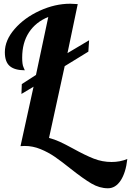

<svg xmlns="http://www.w3.org/2000/svg" viewBox="-20 -760 703 1030"><path d="M360 146Q310 106 274.5 81.5Q239 57 197.5 40Q156 23 113 23Q98 23 90 24L160 -295L95 -256L97 -309L173 -358L239 -669Q172 -642 135.5 -586.5Q99 -531 99 -451Q99 -414 106 -399.5Q113 -385 113 -383Q59 -383 32.5 -405.5Q6 -428 6 -480Q6 -544 58.5 -604.5Q111 -665 193 -702.5Q275 -740 357 -740Q371 -740 397 -738L342 -475L458 -544L454 -483L327 -405L243 -20Q271 -13 300.5 0.5Q330 14 372 37Q437 73 483 91Q529 109 579 109Q624 109 663 93Q655 166 627.5 208Q600 250 559 250Q514 250 470.5 224.5Q427 199 360 146Z"/></svg>

Font: Lobster
Style: Regular
Weight: 400
Designer: Impallari Type
Foundry: Impallari Type
Version: Version 2.100